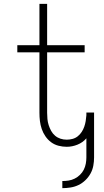

<svg xmlns="http://www.w3.org/2000/svg" viewBox="-20 -755 540 998"><path d="M304 223V186Q320 186 336.5 183.5Q353 181 368 173.5Q383 166 395.5 154Q408 142 415.5 127Q423 112 426 95.5Q429 79 429 63V-36Q410 -14 382.5 -3Q355 8 327 8Q305 8 284 2.5Q263 -3 246 -15.5Q229 -28 216.5 -46Q204 -64 197 -84.5Q190 -105 187.5 -126Q185 -147 185 -169V-483H70V-520H185V-735H225V-520H420V-483H225V-169Q225 -153 226.5 -136.5Q228 -120 233 -104.5Q238 -89 246 -74.5Q254 -60 266.5 -49.5Q279 -39 294.5 -34Q310 -29 327 -29Q342 -29 357 -33Q372 -37 384 -46.5Q396 -56 404.5 -69Q413 -82 418 -96.5Q423 -111 425.5 -126Q428 -141 429 -156V-170H469V63Q469 85 465 106.5Q461 128 450.5 147Q440 166 424 181.5Q408 197 388.5 206.5Q369 216 347 219.5Q325 223 304 223Z"/></svg>

Font: Iosevka Extralight
Style: Regular
Weight: 200
Monospace: yes
Designer: Belleve Invis
Foundry: Belleve Invis
Version: Version 32.0.1; ttfautohint (v1.8.4)